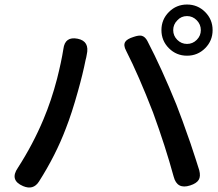

<svg xmlns="http://www.w3.org/2000/svg" viewBox="-20 -832 963 848"><path d="M82 -10Q21 -36 59 -91Q126 -195 172 -305Q207 -388 232 -484Q251 -559 260 -616Q267 -672 323 -661Q377 -650 363 -590Q362 -586 361 -579Q359 -571 358 -567Q346 -506 324 -428Q297 -331 271 -265Q226 -146 152 -30Q127 9 82 -10ZM747 -52Q711 -184 656 -335Q593 -498 537 -608Q524 -632 533 -647Q541 -660 570 -669Q593 -677 606 -674Q621 -670 631 -651Q694 -530 759 -370Q782 -312 821 -200Q849 -116 860 -80Q867 -53 857.5 -37.5Q848 -22 820 -13Q762 6 747 -52ZM806 -586Q759 -586 726 -619Q693 -652 693 -699Q693 -746 726 -779Q759 -812 806 -812Q853 -812 886 -779Q919 -746 919 -699Q919 -652 886 -619Q853 -586 806 -586ZM806 -638Q831 -638 849 -656Q867 -674 867 -699Q867 -724 849 -742.5Q831 -761 806 -761Q780 -761 763 -742Q745 -724 745 -699Q745 -674 763 -656Q781 -638 806 -638Z"/></svg>

Font: GenSenRounded TW M
Style: Regular
Weight: 500
Version: Version 1.501;PS 1;hotconv 16.6.51;makeotf.lib2.5.65220